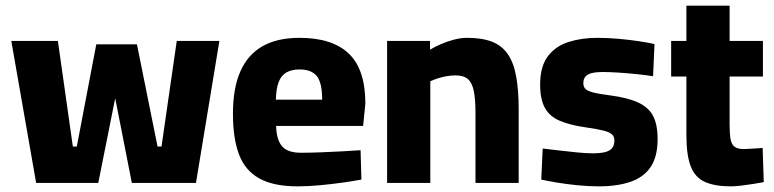

<svg xmlns="http://www.w3.org/2000/svg" viewBox="-20 -648 2740 680"><path d="M108 0 20 -503H185L238 -129H252L321 -491H465L538 -129H552L606 -503H757L674 0H447L388 -300L328 0Z M1034 12Q949 12 898.5 -16Q848 -44 826.5 -101Q805 -158 805 -245Q805 -336 831.5 -395.5Q858 -455 910 -484.5Q962 -514 1041 -514Q1157 -514 1215.5 -458Q1274 -402 1274 -281L1266 -202H958Q959 -154 978.5 -130.5Q998 -107 1046 -107Q1077 -107 1115.5 -108.5Q1154 -110 1192 -112Q1230 -114 1257 -116L1260 -12Q1234 -7 1195 -1.5Q1156 4 1114 8Q1072 12 1034 12ZM957 -295H1121Q1121 -355 1102 -378.5Q1083 -402 1041 -402Q1013 -402 994.5 -391.5Q976 -381 967 -357.5Q958 -334 957 -295Z M1351 0V-503H1503V-472Q1519 -482 1541 -491.5Q1563 -501 1587.5 -507.5Q1612 -514 1634 -514Q1687 -514 1722 -500.5Q1757 -487 1778 -457Q1799 -427 1808 -378Q1817 -329 1817 -259V0H1664V-250Q1664 -297 1658 -326Q1652 -355 1637 -368Q1622 -381 1594 -381Q1578 -381 1561 -378Q1544 -375 1529 -370Q1514 -365 1504 -360V0Z M2100 12Q2063 12 2024 8Q1985 4 1952 -1.5Q1919 -7 1897 -12L1902 -122Q1928 -119 1961 -115Q1994 -111 2026 -108Q2058 -105 2078 -105Q2105 -105 2122 -109Q2139 -113 2147.5 -123Q2156 -133 2156 -151Q2156 -164 2147.5 -172Q2139 -180 2117.5 -185.5Q2096 -191 2054 -197Q1998 -205 1962 -220.5Q1926 -236 1909.5 -266.5Q1893 -297 1893 -348Q1893 -413 1920.5 -449Q1948 -485 1994 -499.5Q2040 -514 2095 -514Q2133 -514 2171.5 -510.5Q2210 -507 2243 -502Q2276 -497 2298 -492L2293 -378Q2268 -382 2234.5 -385.5Q2201 -389 2168.5 -391Q2136 -393 2114 -393Q2093 -393 2077.5 -389.5Q2062 -386 2054 -377.5Q2046 -369 2046 -353Q2046 -341 2053 -333.5Q2060 -326 2081 -320.5Q2102 -315 2142 -310Q2203 -302 2240 -285Q2277 -268 2293 -237.5Q2309 -207 2309 -155Q2309 -94 2285 -57.5Q2261 -21 2214 -4.5Q2167 12 2100 12Z M2568 12Q2512 12 2477 -3.5Q2442 -19 2426.5 -58.5Q2411 -98 2411 -170V-377H2357V-503H2411V-628H2564V-503H2682V-377H2564V-208Q2564 -174 2567.5 -155Q2571 -136 2582 -128Q2593 -120 2615 -120Q2621 -120 2634 -121Q2647 -122 2660.5 -122.5Q2674 -123 2681 -124L2685 -3Q2669 0 2647.5 3.5Q2626 7 2604.5 9.5Q2583 12 2568 12Z"/></svg>

Font: Cairo Play ExtraBold
Style: Regular
Weight: 800
Version: Version 3.119